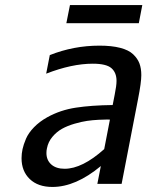

<svg xmlns="http://www.w3.org/2000/svg" viewBox="-20 -721 578 753"><path d="M524.4 -629.9H240.2L254.4 -701.2H538.1ZM370.1 -542Q418 -542 451.2 -533.4Q484.4 -524.9 502 -508.3Q519.5 -491.7 526.9 -472.2Q534.2 -452.6 534.2 -426.3Q534.2 -397.5 521.5 -333L457 0H361.8L375.5 -69.8Q276.9 12.2 185.5 12.2Q128.9 12.2 96.7 -18.8Q64.5 -49.8 64.5 -100.6Q64.5 -118.2 68.4 -136.2Q72.3 -154.3 82 -177Q91.8 -199.7 113.3 -221.9Q134.8 -244.1 165.5 -261.2Q216.8 -289.6 277.6 -298.8Q338.4 -308.1 421.9 -309.1L429.7 -349.1Q437 -384.8 437 -403.8Q437 -436.5 416.7 -453.9Q396.5 -471.2 343.8 -471.2Q261.7 -471.2 161.1 -432.1L175.3 -504.9Q268.6 -542 370.1 -542ZM388.7 -136.2 411.1 -252Q406.2 -252 398.2 -252.2Q390.1 -252.4 366.5 -251.2Q342.8 -250 321 -246.8Q299.3 -243.7 271.7 -235.6Q244.1 -227.5 223.1 -215.8Q202.1 -204.1 185.5 -184.3Q168.9 -164.6 164.1 -139.2Q162.1 -130.9 162.1 -121.1Q162.1 -92.8 181.2 -75.9Q200.2 -59.1 233.4 -59.1Q302.7 -59.1 388.7 -136.2Z"/></svg>

Font: Aurulent Sans
Style: Italic
Weight: 400
Italic angle: -11°
Version: Version 2007.05.04